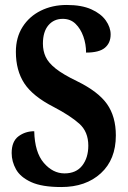

<svg xmlns="http://www.w3.org/2000/svg" viewBox="-20 -744 515 774"><path d="M227 10Q149 10 105.5 -10Q62 -30 44.5 -61.5Q27 -93 27 -127Q27 -174 54.5 -194.5Q82 -215 118 -215Q120 -130 156.5 -87.5Q193 -45 240 -45Q287 -45 311.5 -76.5Q336 -108 336 -157Q336 -213 299.5 -245.5Q263 -278 196 -313Q112 -356 78 -408Q44 -460 44 -535Q44 -593 71 -635.5Q98 -678 144.5 -701Q191 -724 249 -724Q309 -724 348 -706.5Q387 -689 406.5 -661.5Q426 -634 426 -605Q426 -571 403 -551.5Q380 -532 327 -532Q327 -566 316 -597Q305 -628 284.5 -648Q264 -668 233 -668Q197 -668 175 -642Q153 -616 153 -568Q153 -539 164 -515Q175 -491 204.5 -467.5Q234 -444 290 -417Q376 -375 411.5 -324.5Q447 -274 447 -198Q447 -101 386.5 -45.5Q326 10 227 10Z"/></svg>

Font: Noto Serif Ethiopic ExtraCondensed
Style: Bold
Weight: 700
Width: 2
Designer: Monotype Design Team
Foundry: Monotype Imaging Inc.
Version: Version 2.102; ttfautohint (v1.8.4.7-5d5b)